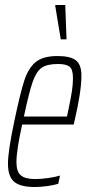

<svg xmlns="http://www.w3.org/2000/svg" viewBox="-20 -743 355 771"><path d="M12 -86Q12 -135 37 -254Q61 -369 77.5 -419.5Q94 -470 123.5 -494Q153 -518 211 -518Q263 -518 285 -500.5Q307 -483 307 -439Q307 -376 279 -256L276 -243H69Q46 -139 46 -92Q46 -54 63.5 -39Q81 -24 121 -24Q145 -24 173 -28Q201 -32 221 -38L214 -5Q199 0 171.5 4Q144 8 120 8Q62 8 37 -13Q12 -34 12 -86ZM249 -275 255 -304Q264 -346 268.5 -375Q273 -404 273 -429Q273 -465 259 -475.5Q245 -486 213 -486Q169 -486 147.5 -471Q126 -456 111.5 -415Q97 -374 76 -275ZM224 -585 202 -718V-723H242L247 -590V-585Z"/></svg>

Font: Saira Ultra Condensed Thin
Style: Italic
Weight: 100
Width: 1
Italic angle: -12°
Designer: Hector Gatti with collaboration of the Omnibus-Type team
Foundry: Omnibus-Type
Version: Version 1.001; ttfautohint (v1.8)